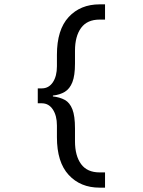

<svg xmlns="http://www.w3.org/2000/svg" viewBox="-20 -732 656 882"><path d="M437.5 130Q349.5 130 295.5 71.5Q241.5 13 241.5 -101.5V-155.5Q241.5 -200.5 222.8 -229Q204 -257.5 172 -257.5H153.5V-326H172Q204 -326 222.8 -354Q241.5 -382 241.5 -427.5V-480.5Q241.5 -595.5 295.5 -653.8Q349.5 -712 437.5 -712H462.5V-642H437.5Q380.5 -642 352.5 -603.8Q324.5 -565.5 324.5 -499V-440Q324.5 -385 312.5 -354.5Q300.5 -324 277.8 -310.2Q255 -296.5 223 -293V-289Q255 -285.5 277.8 -273Q300.5 -260.5 312.5 -230Q324.5 -199.5 324.5 -142V-83Q324.5 -16.5 352.5 21.8Q380.5 60 437.5 60H462.5V130Z"/></svg>

Font: Overpass Mono
Style: Regular
Weight: 400
Designer: Delve Withrington, Dave Bailey
Foundry: Delve Fonts LLC
Version: Version 4.000